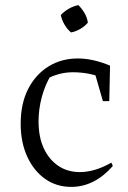

<svg xmlns="http://www.w3.org/2000/svg" viewBox="-20 -724 501 752"><path d="M259 8Q201 8 156.5 -23.5Q112 -55 86.5 -111Q61 -167 61 -239Q61 -318 90 -375Q119 -432 169.5 -463.5Q220 -495 285 -495Q316 -495 348 -487.5Q380 -480 411 -467L398 -412Q337 -441 265 -441Q235 -441 206 -432.5Q177 -424 151 -408L182 -434Q157 -393 144 -345Q131 -297 131 -249Q131 -186 152 -142Q173 -98 209 -74Q245 -50 293 -50Q321 -50 352 -59Q383 -68 416 -87L422 -74Q350 8 259 8ZM383 -328 343 -467H411L408 -328ZM287 -704Q301 -690 311.5 -672Q322 -654 324 -635Q312 -621 294 -610.5Q276 -600 258 -597Q243 -610 232.5 -628Q222 -646 218 -665Q231 -679 249 -689.5Q267 -700 287 -704Z"/></svg>

Font: Piazzolla Thin Light
Style: Regular
Weight: 300
Version: Version 2.005